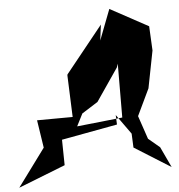

<svg xmlns="http://www.w3.org/2000/svg" viewBox="-98 -817 883 945"><g transform="rotate(-5 344.0 -344.0)"><path d="M533 -142 536 -73 715 39 667 -63 611 -110 572 -225 635 -357 671 -541 665 -661 477 -763 419 -612 429 -690 244 -460 243 -455 251 -249 75 -248 96 -111 -41 75 191 -16 189 -142 465 -193 463 -240ZM300 -262 379 -312 489 -473 495 -491 494 -225 269 -201Z"/></g></svg>

Font: Asimov Silicon
Style: Regular
Weight: 400
Designer: Google
Version: Version 2.000980; 2014